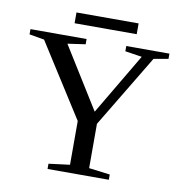

<svg xmlns="http://www.w3.org/2000/svg" viewBox="-85 -853 892 933"><g transform="rotate(10 361.0 -386.5)"><path d="M409.2 -257.8V-39.1L513.2 -25.9V0H210.9V-25.9L314.9 -39.1V-254.9L85 -616.2L11.2 -628.9V-654.8H288.1V-628.9L200.2 -616.2L388.2 -314L566.9 -616.2L483.9 -628.9V-654.8H696.8V-628.9L625 -616.2ZM217.3 -720.2V-773.4H523.9V-720.2Z"/></g></svg>

Font: Liberation Serif
Style: Regular
Weight: 400
Designer: Steve Matteson
Foundry: Ascender Corporation
Version: Version 2.1.5